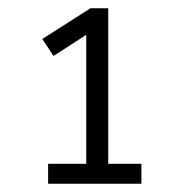

<svg xmlns="http://www.w3.org/2000/svg" viewBox="-20 -725 420 463"><path d="M96 -282V-330H188V-641L109 -590L82 -631L198 -705H241V-330H321V-282Z"/></svg>

Font: Nunito Sans Light
Style: Regular
Weight: 300
Designer: Vernon Adams
Foundry: Vernon Adams
Version: Version 3.101; ttfautohint (v1.8.4.7-5d5b);gftools[0.9.27]